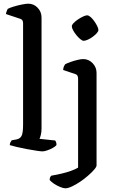

<svg xmlns="http://www.w3.org/2000/svg" viewBox="-20 -820 633 1040"><path d="M210 0Q202 0 178.5 -3.5Q155 -7 125.5 -12.5Q96 -18 70.5 -24Q45 -30 33 -34Q33 -42 36.5 -49Q40 -56 43 -60L70 -65Q87 -68 96 -82.5Q105 -97 105 -145V-694Q105 -702 102 -708.5Q99 -715 90 -718L12 -744Q14 -754 17 -761.5Q20 -769 22 -772Q33 -778 54.5 -784.5Q76 -791 98.5 -795.5Q121 -800 133 -800Q163 -800 184 -778Q205 -756 205 -725V-125Q205 -103 201 -88.5Q197 -74 194 -68L279 -59Q281 -56 283.5 -50.5Q286 -45 286 -35Q281 -27 266.5 -19Q252 -11 236 -5.5Q220 0 210 0ZM334 200Q324 200 306.5 193Q289 186 273 175.5Q257 165 249 155Q249 145 252 139.5Q255 134 257 132Q285 127 313 120.5Q341 114 364.5 105.5Q388 97 403 88V-394Q403 -402 400 -409Q397 -416 387 -419L322 -441Q323 -454 327 -462Q331 -470 333 -472Q344 -478 362.5 -484.5Q381 -491 400 -495.5Q419 -500 431 -500Q460 -500 481.5 -478Q503 -456 503 -425V76Q503 84 490 99Q477 114 457 131.5Q437 149 414 164.5Q391 180 369.5 190Q348 200 334 200ZM433 -599Q426 -599 415 -608Q404 -617 393.5 -630Q383 -643 376 -656Q369 -669 369 -677Q369 -685 378.5 -695Q388 -705 402 -714.5Q416 -724 430 -730.5Q444 -737 452 -737Q460 -737 470.5 -728Q481 -719 490.5 -705.5Q500 -692 506.5 -679Q513 -666 513 -657Q513 -650 504 -640Q495 -630 482 -620.5Q469 -611 455.5 -605Q442 -599 433 -599Z"/></svg>

Font: Texturina Medium
Style: Regular
Weight: 500
Designer: Guillermo Torres Carreño
Foundry: Omnibus-Type
Version: Version 1.003